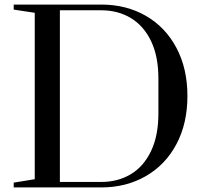

<svg xmlns="http://www.w3.org/2000/svg" viewBox="-20 -820 894 840"><path d="M40 -21 132 -36V-764L40 -778V-800H423Q533 -800 618.5 -750.5Q704 -701 752 -610.5Q800 -520 800 -400Q800 -280 752 -189.5Q704 -99 618 -49.5Q532 0 423 0H40ZM423 -24Q496 -24 552.5 -58Q609 -92 641 -159.5Q673 -227 673 -323V-477Q673 -573 641 -640Q609 -707 552.5 -741Q496 -775 423 -775H242V-24Z"/></svg>

Font: Prata
Style: Regular
Weight: 400
Designer: Ivan Petrov
Foundry: Cyreal
Version: Version 2.000